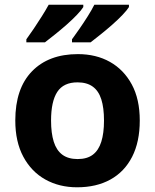

<svg xmlns="http://www.w3.org/2000/svg" viewBox="-20 -786 659 816"><path d="M574 -273.8Q574 -183 541.5 -119.5Q509 -56 449.3 -23Q389.7 10 307.6 10Q232 10 172.7 -23.1Q113.4 -56.2 79.2 -119.8Q45 -183.4 45 -274Q45 -410 116 -483Q187 -556 311 -556Q388.4 -556 447.2 -523Q506 -490 540 -427.3Q574 -364.5 574 -273.8ZM197 -273.8Q197 -220 208.5 -183.5Q220 -147 245 -128.5Q270 -110 310 -110Q350 -110 374.5 -128.5Q399 -147 410.5 -183.5Q422 -220 422 -273.6Q422 -328 410.5 -364Q399 -400 374 -418Q349.1 -436 309.3 -436Q250 -436 223.5 -395.5Q197 -355 197 -273.8ZM528 -756Q520 -743 501 -723Q482 -703 457 -681Q432 -659 407.5 -639.5Q383 -620 365 -606H286V-619Q300 -638 318 -664Q336 -690 353 -717Q370 -744 381 -766H528ZM334 -756Q326 -743 307 -723Q288 -703 263 -681Q238 -659 213.5 -639.5Q189 -620 171 -606H92V-619Q106 -638 123.5 -664Q141 -690 158 -717Q175 -744 187 -766H334Z"/></svg>

Font: Noto Sans Cham
Style: Regular
Weight: 400
Designer: Monotype Design Team
Foundry: Monotype Imaging Inc.
Version: Version 2.002